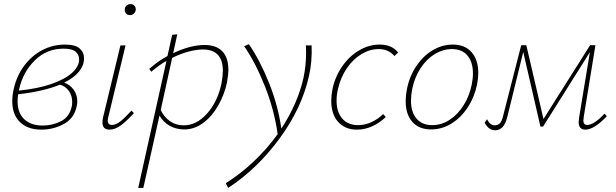

<svg xmlns="http://www.w3.org/2000/svg" viewBox="-20 -630 3011 939"><path d="M294 -226Q322 -216 340 -191.5Q358 -167 358 -134Q358 -122 355 -110Q343 -51 292 -23.5Q241 4 182 4Q116 4 78 -32.5Q40 -69 40 -135Q40 -165 47 -194Q61 -258 97.5 -307.5Q134 -357 186 -384.5Q238 -412 297 -412Q348 -412 369.5 -393Q391 -374 391 -345Q391 -310 366 -279.5Q341 -249 294 -226ZM367 -340Q367 -361 350.5 -376.5Q334 -392 290 -392Q209 -392 151 -335.5Q93 -279 74 -195L72 -187Q164 -196 230.5 -219Q297 -242 332 -273.5Q367 -305 367 -340ZM333 -132Q333 -162 317 -185Q301 -208 273 -216Q194 -183 69 -169Q66 -151 66 -135Q66 -77 99 -46.5Q132 -16 189 -16Q236 -16 278 -37Q320 -58 331 -110Q333 -117 333 -132Z M481 -31Q481 -43 484 -56L569 -408H594L510 -59Q507 -49 507 -40Q507 -19 528 -19Q547 -19 569 -36.5Q591 -54 623 -89L635 -77Q599 -37 570.5 -16.5Q542 4 516 4Q481 4 481 -31ZM590 -582Q590 -594 598 -602Q606 -610 618 -610Q630 -610 637.5 -602Q645 -594 644 -581Q642 -570 634 -563Q626 -556 616 -556Q604 -556 597 -563.5Q590 -571 590 -582Z M1097 -288Q1097 -266 1090 -226Q1077 -166 1047 -113.5Q1017 -61 974 -29Q931 3 881 3Q841 3 809.5 -15Q778 -33 760 -65L681 289H656L794 -332Q755 -310 720 -279L710 -293Q751 -330 799 -356L822 -460L847 -462L827 -370Q912 -410 980 -410Q1038 -410 1067.5 -379Q1097 -348 1097 -288ZM1070 -283Q1070 -388 972 -388Q941 -388 901.5 -377.5Q862 -367 822 -347L766 -92Q782 -58 811 -37.5Q840 -17 879 -17Q941 -17 992.5 -74.5Q1044 -132 1063 -221Q1070 -261 1070 -283Z M1491 -258Q1456 -101 1347.5 47Q1239 195 1096 289L1084 266Q1156 221 1221 159.5Q1286 98 1338 26Q1321 -94 1275 -209.5Q1229 -325 1174 -404L1197 -414Q1251 -336 1295.5 -225Q1340 -114 1356 -1Q1436 -124 1464 -248Q1477 -309 1477 -374Q1477 -397 1476 -408H1504Q1507 -327 1491 -258Z M1832 -390Q1789 -390 1748 -365.5Q1707 -341 1676.5 -296.5Q1646 -252 1633 -195Q1626 -167 1626 -138Q1626 -82 1654 -50Q1682 -18 1731 -18Q1765 -18 1796.5 -32.5Q1828 -47 1854 -72L1867 -58Q1837 -29 1800.5 -12.5Q1764 4 1726 4Q1667 4 1633.5 -34Q1600 -72 1600 -137Q1600 -164 1606 -194Q1619 -256 1654 -306Q1689 -356 1737 -384Q1785 -412 1837 -412Q1897 -412 1927 -373L1909 -356Q1880 -390 1832 -390Z M1964 -135Q1964 -163 1970 -194Q1983 -258 2016.5 -307.5Q2050 -357 2096.5 -384.5Q2143 -412 2194 -412Q2254 -412 2286.5 -374.5Q2319 -337 2319 -274Q2319 -246 2313 -216Q2300 -154 2267 -104Q2234 -54 2187.5 -25.5Q2141 3 2088 3Q2029 3 1996.5 -34Q1964 -71 1964 -135ZM2287 -216Q2293 -245 2293 -271Q2293 -326 2266.5 -358Q2240 -390 2190 -390Q2147 -390 2107 -366Q2067 -342 2037.5 -297.5Q2008 -253 1996 -195Q1990 -165 1990 -138Q1990 -81 2017.5 -49.5Q2045 -18 2094 -18Q2139 -18 2179 -44Q2219 -70 2247.5 -115.5Q2276 -161 2287 -216Z M2948 -62Q2886 4 2842 4Q2810 4 2810 -34Q2810 -38 2812 -54L2865 -375L2636 -11H2623L2539 -376L2461 -58Q2452 -23 2437.5 -8Q2423 7 2402 7Q2387 7 2374.5 -1Q2362 -9 2350 -30L2362 -47Q2371 -29 2380.5 -23Q2390 -17 2400 -17Q2415 -17 2425 -27.5Q2435 -38 2441 -65L2529 -409H2554L2638 -48L2866 -409H2892L2835 -59Q2833 -45 2833 -41Q2833 -19 2852 -19Q2885 -19 2936 -74Z"/></svg>

Font: Ysabeau Extralight
Style: Italic
Weight: 200
Italic angle: -12°
Designer: Christian Thalmann (Catharsis Fonts)
Version: Version 0.003